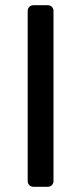

<svg xmlns="http://www.w3.org/2000/svg" viewBox="-20 -720 313 740"><path d="M109.6 0Q99.4 0 93.1 -6.4Q86.7 -12.7 86.7 -22.9V-677.1Q86.7 -687.3 93.1 -693.6Q99.4 -700 109.6 -700H163.3Q173.5 -700 179.9 -693.6Q186.2 -687.3 186.2 -677.1V-22.9Q186.2 -12.7 179.9 -6.4Q173.5 0 163.3 0Z"/></svg>

Font: Rubik Light
Style: Regular
Weight: 300
Designer: Hubert and Fischer
Foundry: Hubert and Fischer
Version: Version 2.300;gftools[0.9.30]